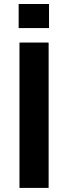

<svg xmlns="http://www.w3.org/2000/svg" viewBox="-20 -919 333 939"><path d="M217.8 0H75.2V-710.9H217.8ZM219.7 -781.7H71.3V-899.4H219.7Z"/></svg>

Font: Roboto Web
Style: Bold
Weight: 700
Designer: Google
Version: Version 1.200310; 2013